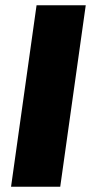

<svg xmlns="http://www.w3.org/2000/svg" viewBox="-20 -710 353 730"><path d="M306 -690H119L22 0H209Z"/></svg>

Font: Exo 2 Extra Bold
Style: Italic
Weight: 800
Italic angle: -8°
Designer: Natanael Gama
Version: Version 1.001;PS 001.001;hotconv 1.0.88;makeotf.lib2.5.64775